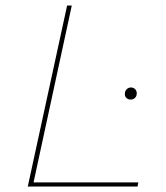

<svg xmlns="http://www.w3.org/2000/svg" viewBox="-20 -678 603 698"><path d="M102 -15H483L480 0H81L224 -658H241ZM434 -338Q434 -347 440.5 -353.5Q447 -360 456 -360Q466 -360 472 -353Q478 -346 477 -337Q477 -328 470.5 -322Q464 -316 455 -316Q446 -316 439.5 -322Q433 -328 434 -338Z"/></svg>

Font: EauTestText Thin
Style: Italic
Weight: 250
Italic angle: -12°
Designer: Christian Thalmann (Catharsis Fonts)
Version: Version 0.001;PS 000.001;hotconv 1.0.88;makeotf.lib2.5.64775